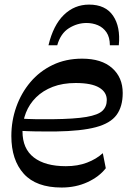

<svg xmlns="http://www.w3.org/2000/svg" viewBox="-20 -821 580 851"><path d="M253.1 10.2Q140.3 10.2 85.3 -50.9Q30.3 -112 30.3 -218.1Q30.3 -285.4 52.1 -346.9Q73.8 -408.3 114.5 -456.7Q155.2 -505 213.3 -533Q271.3 -561 344.1 -561Q430 -561 476.9 -519.4Q523.9 -477.9 523.9 -408.8Q523.9 -348.7 496.6 -311.5Q469.2 -274.3 404.7 -257.2Q340.2 -240 227.7 -238.3Q181.6 -237.8 142.4 -238.5Q103.2 -239.2 67.7 -241.2V-295.4Q103.3 -293.4 140.1 -292.7Q176.9 -292 212 -292.6Q311 -293.7 363.1 -302.7Q415.1 -311.7 434.2 -330.1Q453.3 -348.4 453.3 -377.9Q453.3 -412.9 419.2 -433Q385 -453.1 315.7 -453.1Q258 -453.1 214 -436.2Q170 -419.2 140 -389.6Q110 -360 94.8 -321.2Q79.7 -282.4 79.7 -238.8Q79.7 -161.9 129.9 -123.2Q180.1 -84.4 271.8 -84.4Q324.6 -84.4 365.8 -100.2Q407.1 -115.9 435.7 -142.1L448.9 -75.4Q419.8 -37.7 367.9 -13.7Q316 10.2 253.1 10.2ZM374.9 -800.6Q447.4 -800.6 481 -751.5Q514.6 -702.4 506.6 -620.4H467Q466.7 -656.1 452 -677.7Q437.3 -699.2 413.9 -709.2Q390.5 -719.1 363.5 -719.1Q322.4 -719.1 285.5 -696Q248.6 -672.9 233.7 -620.4H194.9Q216.1 -709.3 263 -754.9Q309.9 -800.6 374.9 -800.6Z"/></svg>

Font: Savate ExtraLight
Style: Italic
Weight: 200
Italic angle: -11°
Designer: Max Esnée
Foundry: Plomb Type
Version: Version 2.000